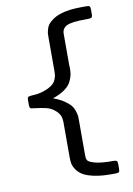

<svg xmlns="http://www.w3.org/2000/svg" viewBox="-106 -815 786 1131"><g transform="rotate(-10 287.5 -250.0)"><path d="M58.1 -236.8Q58.1 -236.8 58.1 -264.2Q58.1 -282.2 65.7 -285.2Q73.2 -288.1 101.6 -289.6Q129.9 -291 160.2 -301.8Q189 -311.5 207.5 -325.7Q226.1 -339.8 232.4 -356.9Q238.8 -374 240 -382.6Q241.2 -391.1 241.2 -405.8V-609.9Q241.2 -624 241.7 -631.1Q242.2 -638.2 246.6 -655Q251 -671.9 260 -683.8Q269 -695.8 288.6 -710Q308.1 -724.1 335 -732.9Q383.8 -750 465.8 -750H495.1Q508.3 -750 512.2 -745.1Q516.1 -740.2 516.1 -725.1V-699.2Q516.1 -682.1 510 -678.5Q503.9 -674.8 487.8 -674.8H476.1Q389.2 -674.8 361.1 -659.9Q333 -645 333 -613.8V-426.8Q333 -423.8 333.5 -417Q334 -410.2 334 -407.2Q334 -385.3 331.1 -369.6Q328.1 -354 317.1 -330.1Q306.2 -306.2 277.6 -285.6Q249 -265.1 205.1 -250Q242.2 -236.8 268.1 -219.5Q293.9 -202.1 306.4 -187Q318.8 -171.9 325.4 -150.9Q332 -129.9 332.5 -119.9Q333 -109.9 333 -92.8V115.2Q333 134.3 339.6 144.5Q346.2 154.8 381.6 164.8Q417 174.8 485.8 174.8H492.2Q507.3 174.8 511.7 179.4Q516.1 184.1 516.1 198.2V226.1Q516.1 242.2 511 246.1Q505.9 250 492.2 250H462.9Q405.8 250 363.8 241Q321.8 231.9 298.8 218.5Q275.9 205.1 262 185.1Q248 165 244.6 148.4Q241.2 131.8 241.2 111.8V-103Q241.2 -142.1 214.6 -167.5Q188 -192.9 157 -200Q126 -207 96.4 -210.4Q66.9 -213.9 65.9 -214.8Q58.1 -219.7 58.1 -236.8Z"/></g></svg>

Font: CMU Concrete
Style: Bold
Weight: 700
Version: Version 0.7.0